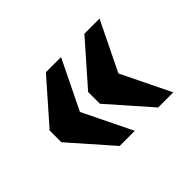

<svg xmlns="http://www.w3.org/2000/svg" viewBox="-89 -651 762 762"><g transform="rotate(-45 291.5 -270.0)"><path d="M434 -63 281 -237V-303L434 -477H519L418 -270L519 -63ZM218 -63 65 -237V-303L218 -477H303L202 -270L303 -63Z"/></g></svg>

Font: Noto Serif Khmer Black
Style: Regular
Weight: 900
Version: Version 2.003